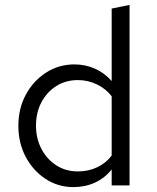

<svg xmlns="http://www.w3.org/2000/svg" viewBox="-20 -757 640 784"><path d="M280 7Q217 7 166 -26.5Q115 -60 85 -116.5Q55 -173 55 -243Q55 -314 85.5 -370.5Q116 -427 168 -460.5Q220 -494 284 -494Q329 -494 368 -476.5Q407 -459 436 -426V-722L509 -737V0H436V-65Q408 -30 368 -11.5Q328 7 280 7ZM298 -57Q341 -57 377 -74Q413 -91 436 -122V-364Q412 -395 375.5 -412.5Q339 -430 298 -430Q249 -430 210.5 -406Q172 -382 149.5 -340Q127 -298 127 -244Q127 -191 149.5 -148.5Q172 -106 210.5 -81.5Q249 -57 298 -57Z"/></svg>

Font: Red Hat Mono
Style: Regular
Weight: 400
Designer: Pentagram, MCKL
Foundry: Pentagram, MCKL
Version: Version 1.023